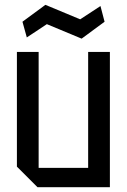

<svg xmlns="http://www.w3.org/2000/svg" viewBox="-20 -775 525 795"><path d="M435 -560V0H135L50 -85V-560H140V-80H345V-560ZM91 -620 73 -685 168 -755 312 -695 396 -750 413 -685 318 -615 174 -675Z"/></svg>

Font: Tektur SemiCondensed
Style: Regular
Weight: 400
Width: 4
Designer: Adam Jagosz
Foundry: Adam Jagosz
Version: Version 1.005;gftools[0.9.30]